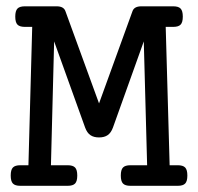

<svg xmlns="http://www.w3.org/2000/svg" viewBox="-20 -600 640 620"><path d="M84 -513.2H60.1Q43.5 -513.2 36.4 -520.5Q29.3 -527.8 29.3 -546.4Q29.3 -564.9 36.4 -572.3Q43.5 -579.6 60.1 -579.6H163.1Q186 -579.6 191.4 -563.5L299.8 -266.1L407.7 -563.5Q413.1 -579.6 436.5 -579.6H539.6Q556.2 -579.6 563.2 -572.3Q570.3 -564.9 570.3 -546.4Q570.3 -527.8 563.2 -520.5Q556.2 -513.2 539.6 -513.2H515.1L527.8 -66.4H554.2Q570.8 -66.4 577.9 -59.1Q585 -51.8 585 -33.2Q585 -14.6 577.9 -7.3Q570.8 0 554.2 0H400.9Q384.3 0 377.2 -7.3Q370.1 -14.6 370.1 -33.2Q370.1 -51.8 377.2 -59.1Q384.3 -66.4 400.9 -66.4H455.1L444.3 -466.3L344.7 -188Q338.4 -170.9 327.6 -163.6Q316.9 -156.2 299.8 -156.2Q282.7 -156.2 272 -163.6Q261.2 -170.9 254.9 -188L154.8 -466.3L144.5 -66.4H198.7Q215.3 -66.4 222.4 -59.1Q229.5 -51.8 229.5 -33.2Q229.5 -14.6 222.4 -7.3Q215.3 0 198.7 0H45.4Q28.8 0 21.7 -7.3Q14.6 -14.6 14.6 -33.2Q14.6 -51.8 21.7 -59.1Q28.8 -66.4 45.4 -66.4H71.8Z"/></svg>

Font: Courier Prime
Style: Regular
Weight: 400
Designer: Alan Dague-Greene
Foundry: Quote-Unquote Apps
Version: Version 1.203